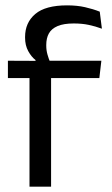

<svg xmlns="http://www.w3.org/2000/svg" viewBox="-20 -696 416 716"><path d="M230 -676Q267.5 -676 297.2 -669.2Q327 -662.5 352 -652.5L360 -589Q335.5 -598 310.8 -603.2Q286 -608.5 255 -608.5Q217.5 -608.5 194.8 -598.8Q172 -589 162.2 -571.2Q152.5 -553.5 152.5 -528.5V-526Q152.5 -508.5 157 -492.8Q161.5 -477 167 -464L112.5 -462V-472Q97 -484 85.2 -505.5Q73.5 -527 73.5 -555.5V-558Q73.5 -611.5 111.5 -643.8Q149.5 -676 230 -676ZM170.5 0H90V-444.5H170.5ZM350.5 -405H9.5V-469.5L121 -469L154 -469.5H358Z"/></svg>

Font: Anek Devanagari Medium
Style: Regular
Weight: 400
Version: Version 1.003